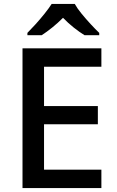

<svg xmlns="http://www.w3.org/2000/svg" viewBox="-20 -961 597 981"><path d="M498 0H95V-714H498V-620H205V-419H480V-326H205V-94H498ZM362 -941Q374 -919 396.5 -891.5Q419 -864 443.5 -837.5Q468 -811 487 -793V-781H412Q386 -797 357 -820Q328 -843 302 -870Q275 -843 247 -820.5Q219 -798 193 -781H120V-793Q139 -812 162.5 -838Q186 -864 208 -891.5Q230 -919 244 -941Z"/></svg>

Font: Noto Sans NKo Unjoined Medium
Style: Regular
Weight: 500
Designer: Monotype Design Team
Foundry: Monotype Imaging Inc.
Version: Version 2.004